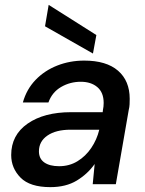

<svg xmlns="http://www.w3.org/2000/svg" viewBox="-20 -757 597 789"><path d="M187 12Q103 12 64.5 -27Q26 -66 26 -120Q26 -202 93.5 -249Q161 -296 272 -296H402L403 -305Q406 -319 406 -334Q406 -377 380 -399Q354 -421 312 -421Q268 -421 231 -399.5Q194 -378 179 -336H74Q89 -390 126 -428.5Q163 -467 215 -487.5Q267 -508 326 -508Q417 -508 465 -466.5Q513 -425 513 -351Q513 -340 512.5 -328.5Q512 -317 509 -305L456 0H361L369 -83Q340 -42 295.5 -15Q251 12 187 12ZM223 -74Q265 -74 298.5 -94.5Q332 -115 355 -149Q378 -183 388 -224H270Q210 -224 175 -200Q140 -176 140 -135Q140 -105 162 -89.5Q184 -74 223 -74ZM362 -537 165 -649 180 -737 376 -613Z"/></svg>

Font: DeepMind Sans Medium
Style: Italic
Weight: 500
Italic angle: -10°
Designer: Jonny Pinhorn / Modifications: Colophon Foundry
Foundry: Colophon Foundry
Version: Version 1.002; ttfautohint (v1.8.2)